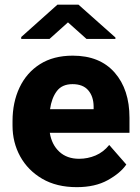

<svg xmlns="http://www.w3.org/2000/svg" viewBox="-20 -770 582 800"><path d="M299.8 9.8Q215.8 9.8 156 -25.1Q96.2 -60.1 64.2 -118.2Q32.2 -176.3 32.2 -246.6V-265.1Q32.2 -343.8 61.5 -405.5Q90.8 -467.3 146.7 -502.7Q202.6 -538.1 283.2 -538.1Q396 -538.1 457.8 -467.5Q519.5 -397 519.5 -279.3V-216.8H187.5Q195.3 -167.5 227.1 -137.9Q258.8 -108.4 309.6 -108.4Q345.7 -108.4 378.4 -122.3Q411.1 -136.2 435.1 -166L506.3 -84.5Q481.9 -48.8 429.2 -19.5Q376.5 9.8 299.8 9.8ZM282.2 -419.4Q238.3 -419.4 216.6 -390.1Q194.8 -360.8 188.5 -314.9H370.1V-326.7Q369.6 -368.2 347.7 -393.8Q325.7 -419.4 282.2 -419.4ZM307.1 -750.5 460.9 -613.8V-607.9H340.3L263.2 -676.8L186.5 -607.9H68.4V-615.7L219.2 -750.5Z"/></svg>

Font: Vazirmatn RD UI ExtraBold
Style: Regular
Weight: 800
Designer: Saber Rastikerdar
Foundry: Saber Rastikerdar
Version: Version 33.003